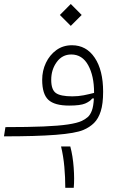

<svg xmlns="http://www.w3.org/2000/svg" viewBox="-27 -676 633 954"><path d="M-7.3 1.5 0 -44.4Q113.3 -44.4 189 -47.6Q264.6 -50.8 310.5 -57.6Q356.4 -64.5 379.4 -75.2Q396 -83 408.7 -94Q421.4 -105 429.4 -126.5Q437.5 -147.9 439.5 -187L431.2 -186.5Q419.9 -171.9 396 -161.6Q372.1 -151.4 316.4 -151.4Q244.1 -151.4 213.4 -179.9Q182.6 -208.5 182.6 -279.3Q182.6 -324.7 201.2 -363.8Q219.7 -402.8 252.9 -427Q286.1 -451.2 330.6 -451.2Q401.9 -451.2 443.6 -389.2Q485.4 -327.1 485.4 -220.2Q485.4 -160.2 473.6 -123.3Q461.9 -86.4 440.2 -64.9Q418.5 -43.5 387.2 -30.3Q347.7 -13.7 250.5 -6.1Q153.3 1.5 -7.3 1.5ZM440.4 -214.4Q440.4 -215.8 440.4 -216.8Q440.4 -298.8 411.1 -352.1Q381.8 -405.3 327.1 -405.3Q282.2 -405.3 254.9 -367.7Q227.5 -330.1 227.5 -279.3Q227.5 -230.5 250.5 -213.9Q273.4 -197.3 332.5 -197.3Q361.8 -197.3 388.9 -202.6Q416 -208 440.4 -214.4ZM324.7 -547.4 270.5 -601.6 324.7 -656.2 378.9 -601.6ZM297.4 257.3Q297.4 205.1 292.7 153.1Q288.1 101.1 276.4 51.8H322.3Q335 99.6 339.1 156.5Q343.3 213.4 339.4 257.3Z"/></svg>

Font: Cascadia Code ExtraLight
Style: Regular
Weight: 200
Monospace: yes
Designer: Aaron Bell
Foundry: Saja Typeworks
Version: Version 2407.024; ttfautohint (v1.8.4)